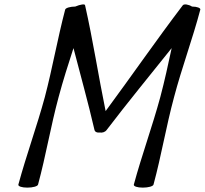

<svg xmlns="http://www.w3.org/2000/svg" viewBox="-20 -844 936 878"><path d="M468 -250C564 -376 666 -500 765 -624C749 -550 733 -475 713 -400C677 -267 628 -133 592 0C590 8 608 14 633 14C658 14 680 8 682 0C718 -133 740 -267 776 -400C811 -533 861 -667 896 -800C898 -807 882 -814 858 -814C842 -824 822 -827 816 -820C695 -661 582 -497 463 -336C430 -497 405 -661 369 -820C368 -827 348 -824 324 -814C302 -814 280 -808 278 -800C243 -667 220 -533 185 -400C149 -267 100 -133 64 0C62 8 80 14 105 14C130 14 152 8 154 0C190 -133 212 -267 248 -400C268 -475 292 -550 316 -624C348 -500 383 -376 412 -250C414 -241 424 -236 436 -238C448 -236 461 -240 468 -250Z"/></svg>

Font: Nupuram Condensed Oblique
Style: Regular
Weight: 400
Width: 3
Designer: Santhosh Thottingal (santhosh.thottingal@gmail.com)
Foundry: SMC
Version: Version 1.000